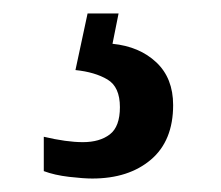

<svg xmlns="http://www.w3.org/2000/svg" viewBox="-20 -29 328 285"><path d="M117 236Q104 236 82.5 233.5Q61 231 45 225V174Q79 182 103 182Q128 182 143 170.5Q158 159 158 130Q158 100 139.5 89Q121 78 92 75L110 -9H156L147 36Q187 40 212 63.5Q237 87 237 127Q237 180 204 208Q171 236 117 236Z"/></svg>

Font: Noto Serif Myanmar Cond SemBd
Style: Regular
Weight: 600
Width: 3
Designer: Ben Mitchell and the Monotype Design Team
Foundry: Monotype Imaging Inc.
Version: Version 2.106; ttfautohint (v1.8.4.7-5d5b)